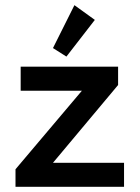

<svg xmlns="http://www.w3.org/2000/svg" viewBox="-20 -723 540 743"><path d="M40 0V-68L297 -372H60V-465H437V-394L185 -93H460V0ZM237 -504 185 -537 268 -703 347 -646Z"/></svg>

Font: Inconsolata
Style: Bold
Weight: 700
Monospace: yes
Designer: Raph Levien, Cyreal, Brenton Simpson
Foundry: Raph Levien, Cyreal, Google
Version: Version 3.100; ttfautohint (v1.8.4.7-5d5b)